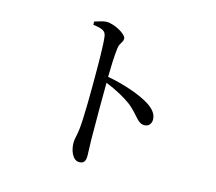

<svg xmlns="http://www.w3.org/2000/svg" viewBox="-112 -907 1224 1089"><g transform="rotate(15 500.0 -362.5)"><path d="M315 -750 316 -731C365 -725 390 -717 394 -685C401 -636 401 -523 401 -442C401 -370 401 -215 393 -141C389 -101 380 -81 380 -58C380 -12 400 42 439 42C466 42 476 28 476 -6C476 -22 474 -53 473 -99C472 -200 472 -355 473 -433C537 -407 586 -380 627 -350C691 -297 701 -256 742 -256C768 -256 782 -276 782 -299C782 -335 755 -362 721 -383C666 -417 570 -450 473 -468C474 -525 476 -593 482 -638C486 -671 505 -677 505 -700C505 -726 431 -767 386 -767C365 -767 342 -758 315 -750Z"/></g></svg>

Font: Noto Serif JP Medium
Style: Regular
Weight: 500
Designer: Ryoko NISHIZUKA 西塚涼子 (kana & ideographs); Frank Grießhammer (Latin, Greek & Cyrillic); Wenlong ZHANG 张文龙 (bopomofo); San
Foundry: Adobe
Version: Version 2.001;hotconv 1.1.0;makeotfexe 2.6.0